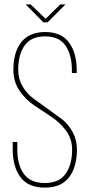

<svg xmlns="http://www.w3.org/2000/svg" viewBox="-20 -851 409 876"><path d="M97 -831H120L188 -765L255 -831H279L197 -749H178ZM185 -705Q260 -705 295 -657Q330 -609 330 -531V-518H308V-532Q308 -600 279 -642.5Q250 -685 186 -685Q121 -685 92 -643Q63 -601 63 -533Q63 -491 83 -457Q103 -423 132.5 -401.5Q162 -380 197 -355Q232 -330 261.5 -308Q291 -286 311 -249.5Q331 -213 331 -169Q331 -90 295.5 -42.5Q260 5 184 5Q109 5 73.5 -42.5Q38 -90 38 -169V-203H59V-168Q59 -99 89 -57.5Q119 -16 184 -16Q249 -16 279 -57.5Q309 -99 309 -168Q309 -217 281.5 -254.5Q254 -292 214.5 -318Q175 -344 135.5 -370.5Q96 -397 68.5 -438Q41 -479 41 -532Q41 -612 76.5 -658Q112 -704 185 -705Z"/></svg>

Font: Bebas Neue Light
Style: Regular
Weight: 300
Designer: Ryoichi Tsunekawa
Foundry: Ryoichi Tsunekawa
Version: Version 1.003;PS 001.003;hotconv 1.0.70;makeotf.lib2.5.58329